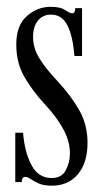

<svg xmlns="http://www.w3.org/2000/svg" viewBox="-20 -548 308 578"><path d="M136 11Q111.5 11 96.5 4.2Q81.5 -2.5 72.2 -9Q63 -15.5 56 -15.5Q46 -15.5 45.5 0H26V-148.5H49.5Q54 -90 74.8 -51Q95.5 -12 135.5 -12Q165.5 -12 178 -35.5Q190.5 -59 190.5 -86Q190.5 -122 171.2 -158Q152 -194 115.5 -233.5Q78.5 -273.5 53.8 -315.8Q29 -358 29 -414.5Q29 -471.5 60.8 -499.5Q92.5 -527.5 132.5 -527.5Q162 -527.5 176 -517.8Q190 -508 198 -508Q206 -508 206.5 -523.5H227V-379.5H204Q199.5 -439 183 -471.5Q166.5 -504 133.5 -504Q109 -504 94.2 -486Q79.5 -468 79.5 -436.5Q79.5 -403 98.8 -372Q118 -341 152.5 -304.5Q194.5 -259 219 -215.5Q243.5 -172 243.5 -118Q243.5 -58 214.5 -23.5Q185.5 11 136 11Z"/></svg>

Font: Imbue 50pt
Style: Regular
Weight: 400
Designer: Tyler Finck
Foundry: Etcetera Type Company
Version: Version 1.102; ttfautohint (v1.8.3)